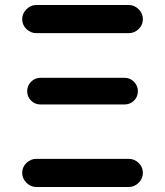

<svg xmlns="http://www.w3.org/2000/svg" viewBox="-20 -750 662 770"><path d="M126 0Q103 0 86 -17Q69 -34 69 -57Q69 -80 86 -96.5Q103 -113 126 -113H496Q519 -113 536 -96.5Q553 -80 553 -57Q553 -34 536 -17Q519 0 496 0ZM143 -438H479Q502 -438 517.5 -422Q533 -406 533 -384Q533 -362 517.5 -346.5Q502 -331 479 -331H143Q120 -331 104.5 -346.5Q89 -362 89 -384Q89 -406 104.5 -422Q120 -438 143 -438ZM126 -617Q103 -617 86 -633.5Q69 -650 69 -673Q69 -696 86 -713Q103 -730 126 -730H496Q519 -730 536 -713Q553 -696 553 -673Q553 -650 536 -633.5Q519 -617 496 -617Z"/></svg>

Font: Rounded Mplus 1c Bold
Style: Bold
Weight: 700
Version: Version 1.059.20150529